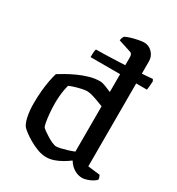

<svg xmlns="http://www.w3.org/2000/svg" viewBox="-189 -917 953 1035"><g transform="rotate(30 287.5 -400.0)"><path d="M193 -587Q193 -611 194.5 -622.5Q196 -634 198 -637Q218 -637 256 -638Q294 -639 339 -641Q384 -643 426.5 -645Q469 -647 501 -649.5Q533 -652 543 -653L549 -641Q548 -619 546.5 -606.5Q545 -594 544 -587ZM254 0Q228 0 200 -10.5Q172 -21 147 -35.5Q122 -50 104.5 -63.5Q87 -77 81 -84Q68 -99 60 -135.5Q52 -172 52 -218Q52 -259 55.5 -296.5Q59 -334 65 -364.5Q71 -395 77 -414Q91 -423 116.5 -437.5Q142 -452 173.5 -466.5Q205 -481 238.5 -490.5Q272 -500 303 -500Q318 -500 338 -492Q358 -484 377 -476V-694Q377 -701 374 -708.5Q371 -716 361 -719L284 -744Q285 -754 288 -761Q291 -768 294 -772Q304 -778 325 -784.5Q346 -791 369 -795.5Q392 -800 405 -800Q434 -800 455.5 -778Q477 -756 477 -725V-71L552 -62Q554 -59 557 -51.5Q560 -44 560 -36Q553 -27 538 -18.5Q523 -10 506.5 -5Q490 0 479 0Q459 0 441 -8Q423 -16 409.5 -29Q396 -42 388 -56Q370 -42 347.5 -29Q325 -16 301.5 -8Q278 0 254 0ZM273 -77Q283 -77 300.5 -81Q318 -85 339 -91.5Q360 -98 377 -105V-387Q359 -394 339 -401.5Q319 -409 300.5 -414Q282 -419 269 -419Q258 -419 237 -414.5Q216 -410 195.5 -403.5Q175 -397 165 -392Q162 -382 158.5 -363Q155 -344 153 -321.5Q151 -299 151 -278Q151 -243 154 -212Q157 -181 161 -160Q165 -139 169 -134Q172 -130 184.5 -121Q197 -112 213 -102Q229 -92 245.5 -84.5Q262 -77 273 -77Z"/></g></svg>

Font: Texturina 12pt Medium
Style: Regular
Weight: 500
Designer: Guillermo Torres Carreño
Foundry: Omnibus-Type
Version: Version 1.002